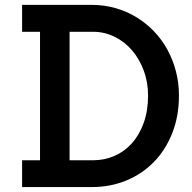

<svg xmlns="http://www.w3.org/2000/svg" viewBox="-20 -760 782 780"><path d="M352.5 0H69.8V-108.9H142.6V-630.9H69.8V-740.2H352.5Q402.8 -740.2 449 -727.1Q495.1 -713.9 534.4 -689.9Q573.7 -666 605.7 -632.6Q637.7 -599.1 660.2 -558.1Q682.6 -517.1 694.8 -470Q707 -422.9 707 -372.1Q707 -288.1 679.9 -219.5Q652.8 -150.9 605.2 -102.1Q557.6 -53.2 492.9 -26.6Q428.2 0 352.5 0ZM358.4 -630.9H262.7V-108.9H358.4Q404.3 -108.9 444.8 -126.5Q485.4 -144 515.6 -177.7Q545.9 -211.4 563.7 -260.5Q581.5 -309.6 581.5 -372.1Q581.5 -426.8 563.7 -474.1Q545.9 -521.5 515.6 -556.4Q485.4 -591.3 444.6 -611.1Q403.8 -630.9 358.4 -630.9Z"/></svg>

Font: Twentytwelve Slab
Style: TwentytwelveSlab
Weight: 700
Designer: Domenico Catapano
Version: Version 1.00 2012